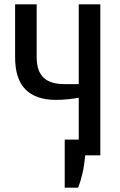

<svg xmlns="http://www.w3.org/2000/svg" viewBox="-20 -720 555 890"><path d="M342 150H280V-73H445V0H375Q371 45 362.5 82.5Q354 120 342 150ZM345 0V-267Q326 -263 296 -260Q266 -257 240 -257Q146 -257 98 -305.5Q50 -354 50 -455V-700H150V-455Q150 -391 181.5 -360.5Q213 -330 280 -330H345V-700H445V0Z"/></svg>

Font: Cuprum Medium
Style: Regular
Weight: 500
Designer: Jovanny Lemonad
Foundry: Jovanny Lemonad
Version: Version 3.000